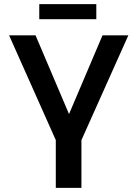

<svg xmlns="http://www.w3.org/2000/svg" viewBox="-20 -909 664 929"><path d="M250 0V-231L24 -738H152L314 -357L476 -738H601L374 -231V0ZM170 -816V-889H446V-816Z"/></svg>

Font: Exo Thin SemiBold
Style: Regular
Weight: 600
Version: Version 2.000